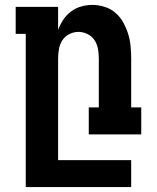

<svg xmlns="http://www.w3.org/2000/svg" viewBox="-20 -548 640 783"><path d="M85 215V-410H44V-520H217V-426Q225 -448 238 -467.5Q251 -487 269.5 -501Q288 -515 311 -521.5Q334 -528 357 -528Q382 -528 407 -520Q432 -512 451 -495.5Q470 -479 482.5 -456.5Q495 -434 502.5 -410Q510 -386 512.5 -360.5Q515 -335 515 -310V-110H556V0H342V-110H383V-310Q383 -329 379.5 -348.5Q376 -368 365.5 -384Q355 -400 337 -409Q319 -418 300 -418Q281 -418 263 -409Q245 -400 234.5 -384Q224 -368 220.5 -348.5Q217 -329 217 -310V105H515V215Z"/></svg>

Font: Iosevka HT Extrabold Extended
Style: Regular
Weight: 800
Width: 7
Monospace: yes
Designer: Belleve Invis
Foundry: Belleve Invis
Version: Version 32.3.0; ttfautohint (v1.8.4)